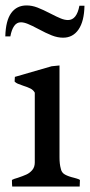

<svg xmlns="http://www.w3.org/2000/svg" viewBox="-21 -686 331 706"><path d="M63.5 -371.1Q51.8 -375 44.4 -378.2Q37.1 -381.3 32.7 -386.2Q32.7 -390.6 33.7 -403.3L168.9 -442.4L197.8 -445.3V-107.4Q197.8 -82.5 202.6 -65.9Q205.1 -51.3 217.8 -44.2Q230.5 -37.1 251.5 -32.2Q252.9 -31.7 261 -29.5Q269 -27.3 272.9 -24.4Q272.9 -16.6 272 0H23.9Q22.9 -8.8 22.9 -24.4Q29.8 -28.3 44.4 -32.2Q63.5 -38.6 75.9 -44.2Q88.4 -49.8 97.7 -60.8Q106.9 -71.8 106.9 -88.4V-345.2Q101.6 -355 91.1 -360.4Q80.6 -365.7 63.5 -371.1ZM76.7 -666Q96.7 -666 116.9 -658.2Q137.2 -650.4 165.5 -635.7Q188 -624 202.4 -618.2Q216.8 -612.3 229 -612.3Q245.1 -612.3 255.6 -625.5Q266.1 -638.7 271 -665H289.6Q288.6 -607.9 267.8 -577.6Q247.1 -547.4 210.9 -547.4Q190.9 -547.4 169.7 -555.7Q148.4 -564 119.6 -579.6Q95.7 -592.3 81.3 -598.1Q66.9 -604 55.7 -604Q40.5 -604 31 -590.3Q21.5 -576.7 17.1 -552.2H-1.5Q0 -610.4 20.3 -638.2Q40.5 -666 76.7 -666Z"/></svg>

Font: Radley
Style: Regular
Weight: 400
Designer: Vernon Adams
Foundry: Vernon Adams
Version: Version 1.003; ttfautohint (v1.6)